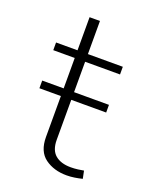

<svg xmlns="http://www.w3.org/2000/svg" viewBox="-123 -703 628 780"><g transform="rotate(20 191.0 -313.0)"><path d="M35.6 -290V-323.2H324.2V-290ZM320.3 -37.6 327.1 -4.4Q311.5 -0.5 294.2 2.2Q276.9 4.9 259.8 4.9Q204.6 4.9 166.5 -22.9Q128.4 -50.8 128.4 -113.3V-454.6H35.6V-487.8H128.4V-630.9H173.3V-487.8H324.2V-454.6H173.3V-117.2Q173.3 -72.8 197.5 -52.2Q221.7 -31.7 264.6 -31.7Q280.3 -31.7 295.7 -33.7Q311 -35.6 320.3 -37.6Z"/></g></svg>

Font: Estedad-FD ExtraLight
Style: Regular
Weight: 200
Designer: Amin Abedi
Version: Version 7.3